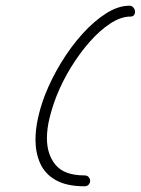

<svg xmlns="http://www.w3.org/2000/svg" viewBox="-20 -606 492 671"><path d="M275 45Q213 45 175 23.5Q137 2 120.5 -35Q104 -72 104 -118Q104 -153 112.5 -192Q121 -231 136 -271Q159 -330 193 -386Q227 -442 267.5 -487Q308 -532 350.5 -559Q393 -586 432 -586Q441 -586 446 -580Q451 -574 452 -567V-565Q452 -558 448 -553Q444 -548 435 -548Q403 -548 366.5 -524.5Q330 -501 294.5 -461Q259 -421 228.5 -371.5Q198 -322 177 -269Q162 -230 153 -193Q144 -156 144 -123Q144 -66 174.5 -29.5Q205 7 275 7Q285 7 290 13Q295 19 295 26Q295 33 290 39Q285 45 275 45Z"/></svg>

Font: Meow Script
Style: Regular
Weight: 400
Designer: Robert E. Leuschke
Foundry: Robert E. Leuschke
Version: Version 1.010; ttfautohint (v1.8.3)